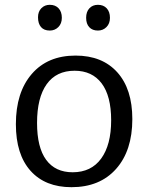

<svg xmlns="http://www.w3.org/2000/svg" viewBox="-20 -769 615 798"><path d="M530 -274Q530 -143 462.5 -67Q395 9 277 9Q168 9 107 -59Q46 -127 46 -253Q46 -385 112 -461.5Q178 -538 294 -538Q405 -538 467.5 -468.5Q530 -399 530 -274ZM134 -258Q134 -156 172 -104.5Q210 -53 282 -53Q359 -53 400.5 -110Q442 -167 442 -269Q442 -370 402.5 -422.5Q363 -475 290 -475Q214 -475 174 -419Q134 -363 134 -258ZM138 -697Q138 -721 152 -735Q166 -749 187 -749Q210 -749 223.5 -734.5Q237 -720 237 -695Q237 -671 222.5 -656.5Q208 -642 187 -642Q163 -642 150.5 -656.5Q138 -671 138 -697ZM338 -695Q338 -720 351.5 -734.5Q365 -749 387 -749Q410 -749 423.5 -734.5Q437 -720 437 -695Q437 -671 422.5 -656.5Q408 -642 387 -642Q364 -642 351 -656Q338 -670 338 -695Z"/></svg>

Font: Bitter Pro
Style: Regular
Weight: 400
Designer: Sol Matas, and Bitter project Authors
Foundry: Sol Matas
Version: Version 1.010